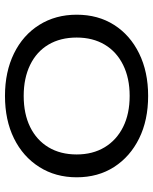

<svg xmlns="http://www.w3.org/2000/svg" viewBox="60 -676 629 790"><g transform="rotate(90 375.0 -281.5)"><path d="M375 13Q276 13 200.5 -24Q125 -61 83 -128Q41 -195 41 -282Q41 -370 83 -436Q125 -502 200.5 -539Q276 -576 375 -576Q475 -576 550 -539Q625 -502 667.5 -436Q710 -370 710 -282Q710 -195 667.5 -128Q625 -61 550 -24Q475 13 375 13ZM375 -64Q449 -64 503 -90.5Q557 -117 586.5 -166Q616 -215 616 -282Q616 -348 586.5 -397Q557 -446 503 -473Q449 -500 375 -500Q302 -500 247.5 -473Q193 -446 164 -397Q135 -348 135 -282Q135 -215 164 -166Q193 -117 247.5 -90.5Q302 -64 375 -64Z"/></g></svg>

Font: Unbounded Light
Style: Regular
Weight: 300
Designer: Luke Prowse, Jean-Baptiste Morizot, Fátima Lázaro, Florian Runge
Foundry: NaN
Version: Version 1.700